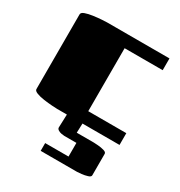

<svg xmlns="http://www.w3.org/2000/svg" viewBox="-171 -619 901 961"><g transform="rotate(30 280.0 -138.5)"><path d="M530 -500V-432H310V-68H530V0H170Q162 0 139.5 -1.5Q117 -3 91.5 -6.5Q66 -10 48 -17Q30 -24 30 -34V-466Q30 -477 48 -483.5Q66 -490 91.5 -493.5Q117 -497 139.5 -498.5Q162 -500 170 -500ZM227 -33H317L314 54H413Q420 54 438 55.5Q456 57 472 61.5Q488 66 488 76V200Q488 209 472 214Q456 219 438 221Q420 223 413 223H203V178H338V99H268Q262 99 251 97Q240 95 231.5 89.5Q223 84 223 76Z"/></g></svg>

Font: Gajraj One
Style: Regular
Weight: 400
Designer: Saurabh Sharma
Foundry: Saurabh Sharma
Version: Version 1.000